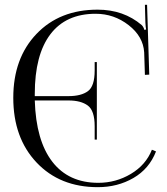

<svg xmlns="http://www.w3.org/2000/svg" viewBox="-20 -767 692 795"><path d="M35 -362Q35 -526 131 -626.5Q227 -727 384 -727Q492 -727 567 -663Q574 -656 578 -643L585 -645Q583 -655 582 -674L580 -747H589L598 -458L580 -457L577 -550Q573 -616 512.5 -663Q452 -710 376 -710Q253 -710 188.5 -625Q124 -540 124 -378Q124 -373 124 -369H264Q316 -369 344 -389.5Q372 -410 372 -475V-510H381V-189H372V-244Q372 -309 343.5 -330Q315 -351 264 -351H124Q129 -185 196.5 -97.5Q264 -10 387 -10Q460 -10 522 -47Q584 -84 609 -147L626 -140Q598 -68 532.5 -30Q467 8 385 8Q228 8 131.5 -94Q35 -196 35 -362Z"/></svg>

Font: FoglihtenNo06
Style: Regular
Weight: 500
Designer: gluk (gluksza@wp.pl)
Foundry: gluk (gluksza@wp.pl)
Version: Version 0.76